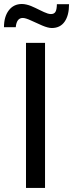

<svg xmlns="http://www.w3.org/2000/svg" viewBox="-21 -921 359 941"><path d="M232.9 -783.7Q214.4 -783.7 185.8 -795.9Q157.2 -808.1 130.9 -820.6Q104.5 -833 90.3 -833Q60.5 -833 56.2 -787.6H-1.5Q-1.5 -839.4 22.2 -870.4Q45.9 -901.4 86.4 -901.4Q96.7 -901.4 108.4 -898.7Q120.1 -896 131.1 -891.6Q142.1 -887.2 153.1 -881.8Q164.1 -876.5 174.6 -871.3Q185.1 -866.2 194.6 -861.8Q204.1 -857.4 212.9 -854.7Q221.7 -852.1 228.5 -852.1Q244.1 -852.1 250.7 -862.8Q257.3 -873.5 257.8 -900.4H317.4Q317.4 -845.7 295.7 -814.7Q273.9 -783.7 232.9 -783.7ZM106.4 0V-710.9H199.7V0Z"/></svg>

Font: Muli
Style: Regular
Weight: 400
Designer: Vernon Adams
Foundry: newtypography
Version: Version 2; ttfautohint (v1.00rc1.6-4cba) -l 8 -r 50 -G 200 -